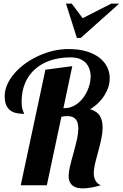

<svg xmlns="http://www.w3.org/2000/svg" viewBox="-20 -1020 676 1057"><path d="M343.3 -1000H375L435.1 -919.9L592.3 -1000H636.2L424.3 -811H403.3ZM373 -4.9Q357.9 -21.5 357.9 -49.8Q357.9 -72.3 364.7 -101.8Q371.6 -131.3 384.8 -178.2Q397.9 -225.6 404.5 -256.3Q411.1 -287.1 411.1 -313Q411.1 -344.7 397.9 -362.3Q383.3 -380.9 351.1 -380.9Q333 -380.9 317.9 -377L237.8 0H94.2L230 -636.2L377.9 -655.8L329.1 -424.8H336.9Q366.7 -424.8 393.1 -440.7Q419.4 -456.5 439.5 -483.4Q458 -508.8 468.5 -539.6Q479 -570.3 479 -599.1Q479 -620.6 472.4 -639.6Q465.8 -658.7 453.1 -672.9Q424.3 -704.1 369.1 -704.1Q308.1 -704.1 258.5 -687.7Q209 -671.4 173.3 -639.6Q137.2 -607.9 118.2 -562.5Q99.1 -517.1 99.1 -460.9Q99.1 -429.7 106 -411.1Q107.9 -404.8 110.8 -399.9Q112.8 -396.5 112.8 -393.1Q58.6 -393.1 33.7 -414.6Q5.9 -438 5.9 -490.2Q5.9 -522.9 20 -554.9Q34.2 -586.9 60.1 -616.7Q84.5 -645 118.4 -669.7Q152.3 -694.3 191.9 -712.4Q274.9 -750 356.9 -750Q413.6 -750 456.8 -737.1Q500 -724.1 529.3 -700.7Q556.6 -678.7 570.3 -650.1Q584 -621.6 584 -589.8Q584 -542 556.2 -497.1Q524.9 -447.3 476.1 -418.9Q514.6 -407.2 530.3 -381.3Q544.9 -356.4 544.9 -318.8Q544.9 -291 538.6 -259.5Q532.2 -228 520.5 -185.1Q507.3 -137.2 501.7 -112.1Q496.1 -86.9 496.1 -65.9Q496.1 -42.5 506.6 -24.7Q517.1 -6.8 535.2 0Q475.1 17.1 436 17.1Q392.6 17.1 373 -4.9Z"/></svg>

Font: Pattaya
Style: Regular
Weight: 400
Designer: Pablo Impallari / Thai characters Designed by Thanarat Vachiruckul and Suppakit Chalermlarp
Foundry: Pablo Impallari
Version: Version 2.000